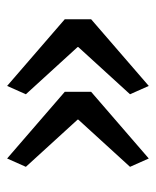

<svg xmlns="http://www.w3.org/2000/svg" viewBox="32 -560 448 553"><g transform="rotate(90 256.5 -284.0)"><path d="M252 -134 228 -80 36 -246V-322L228 -488L252 -434L116 -285V-283ZM461 -134 437 -80 245 -246V-322L437 -488L461 -434L325 -285V-283Z"/></g></svg>

Font: IBM Plex Sans
Style: Regular
Weight: 400
Designer: Mike Abbink, Paul van der Laan, Pieter van Rosmalen
Foundry: Bold Monday
Version: Version 3.201